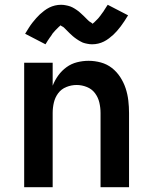

<svg xmlns="http://www.w3.org/2000/svg" viewBox="-20 -782 640 802"><path d="M81 0V-520H200V-424Q209 -447 223.5 -467Q238 -487 258 -501.5Q278 -516 302 -522Q326 -528 350 -528Q376 -528 401.5 -521Q427 -514 447.5 -498Q468 -482 482.5 -459.5Q497 -437 505 -412.5Q513 -388 516 -362Q519 -336 519 -310V0H400V-310Q400 -332 395 -353.5Q390 -375 377 -392.5Q364 -410 343 -418.5Q322 -427 300 -427Q278 -427 257 -418.5Q236 -410 223 -392.5Q210 -375 205 -353.5Q200 -332 200 -310V0ZM365 -597Q360 -597 355 -597.5Q350 -598 345.5 -599Q341 -600 336 -601Q331 -602 326 -604Q321 -606 317 -608.5Q313 -611 309 -613Q305 -615 300.5 -618.5Q296 -622 291.5 -625Q287 -628 283.5 -631.5Q280 -635 276.5 -638Q273 -641 270.5 -643.5Q268 -646 263.5 -650.5Q259 -655 255 -659Q251 -663 247.5 -666.5Q244 -670 239 -672Q234 -674 234 -677H235L232 -675Q229 -673 226.5 -670.5Q224 -668 221.5 -665.5Q219 -663 217.5 -661.5Q216 -660 214.5 -658.5Q213 -657 211 -655Q209 -653 207.5 -651Q206 -649 204 -647Q202 -645 200 -642.5Q198 -640 196.5 -637Q195 -634 192.5 -631Q190 -628 188 -625Q186 -622 184 -619Q182 -616 179.5 -612.5Q177 -609 175 -605Q173 -601 170 -597L85 -641Q93 -654 100.5 -666Q108 -678 116 -688Q124 -698 131.5 -706.5Q139 -715 146.5 -722Q154 -729 164.5 -737Q175 -745 186 -750.5Q197 -756 209.5 -759Q222 -762 235 -762Q240 -762 245 -761.5Q250 -761 254.5 -760Q259 -759 264 -758Q269 -757 274 -755Q279 -753 283 -751Q287 -749 291 -746.5Q295 -744 299.5 -741Q304 -738 308.5 -734.5Q313 -731 316.5 -727.5Q320 -724 323.5 -721Q327 -718 329.5 -715.5Q332 -713 336.5 -708.5Q341 -704 345 -700Q349 -696 352.5 -693Q356 -690 361 -687.5Q366 -685 366 -682H365L368 -684Q371 -686 373.5 -688.5Q376 -691 378.5 -693.5Q381 -696 382.5 -697.5Q384 -699 385.5 -700.5Q387 -702 389 -704Q391 -706 392.5 -708Q394 -710 396 -712.5Q398 -715 400 -717.5Q402 -720 403.5 -722.5Q405 -725 407.5 -728Q410 -731 412 -734Q414 -737 416 -740.5Q418 -744 420.5 -747.5Q423 -751 425 -754.5Q427 -758 430 -762L515 -718Q507 -705 499.5 -693.5Q492 -682 484 -671.5Q476 -661 468.5 -652.5Q461 -644 453.5 -637Q446 -630 435.5 -622Q425 -614 414 -608.5Q403 -603 390.5 -600Q378 -597 365 -597Z"/></svg>

Font: Iosevka Extended
Style: Bold
Weight: 700
Width: 7
Monospace: yes
Designer: Belleve Invis
Foundry: Belleve Invis
Version: Version 32.5.0; ttfautohint (v1.8.4)